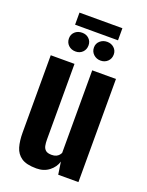

<svg xmlns="http://www.w3.org/2000/svg" viewBox="-138 -790 662 866"><g transform="rotate(20 192.5 -356.5)"><path d="M147 7Q99 7 75 -9.5Q51 -26 42.5 -55Q34 -84 34 -124V-495H148V-131Q148 -116 150.5 -103Q153 -90 162 -82Q171 -74 191 -74Q204 -74 212.5 -78Q221 -82 226 -88Q231 -94 233 -99V-495H347V0H250L241 -60Q233 -32 208 -12.5Q183 7 147 7ZM133 -549Q112 -549 98.5 -562Q85 -575 85 -595Q85 -614 98.5 -626.5Q112 -639 133 -639Q153 -639 166 -626.5Q179 -614 179 -595Q179 -575 166 -562Q153 -549 133 -549ZM253 -549Q233 -549 219 -562Q205 -575 205 -595Q205 -614 219 -626.5Q233 -639 253 -639Q273 -639 286.5 -626.5Q300 -614 300 -595Q300 -575 286.5 -562Q273 -549 253 -549ZM90 -662V-720H296V-662Z"/></g></svg>

Font: Alumni Sans Thin
Style: Bold
Weight: 700
Version: Version 1.018